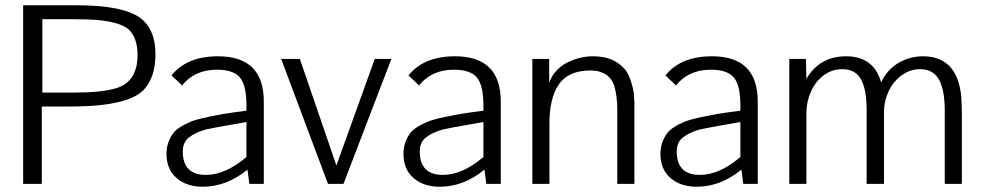

<svg xmlns="http://www.w3.org/2000/svg" viewBox="-20 -699 3733 730"><path d="M141 -626V-347H267Q366 -347 423 -364Q476 -380 494 -431Q503 -455 503 -490Q503 -556 468 -588Q438 -614 352 -623Q314 -626 257 -626ZM68 0V-679H269Q435 -679 503 -637.5Q571 -596 571 -493Q571 -402 524 -355Q481 -313 367 -300Q314 -294 241 -294H139V0Z M921 -54Q841 11 751 11Q690 11 651.5 -22Q613 -55 613 -114Q613 -158 639 -193Q656 -216 709 -238Q739 -249 810 -262Q822 -265 871 -272L917 -278V-298Q917 -375 892 -404.5Q867 -434 805 -434Q720 -434 672 -374Q672 -375 632 -412Q690 -485 809 -485Q983 -485 983 -313V0H928ZM917 -235 871 -227Q796 -214 764 -207Q723 -196 698 -176Q675 -158 675 -123Q675 -34 763 -34Q837 -34 917 -102Z M1405 -475H1468L1286 0H1227L1049 -475H1120L1259 -70Z M1822 -54Q1742 11 1652 11Q1591 11 1552.5 -22Q1514 -55 1514 -114Q1514 -158 1540 -193Q1557 -216 1610 -238Q1640 -249 1711 -262Q1723 -265 1772 -272L1818 -278V-298Q1818 -375 1793 -404.5Q1768 -434 1706 -434Q1621 -434 1573 -374Q1573 -375 1533 -412Q1591 -485 1710 -485Q1884 -485 1884 -313V0H1829ZM1818 -235 1772 -227Q1697 -214 1665 -207Q1624 -196 1599 -176Q1576 -158 1576 -123Q1576 -34 1664 -34Q1738 -34 1818 -102Z M2004 0V-475H2068V-460V-431V-398V-385Q2087 -436 2138 -462Q2186 -485 2234 -485Q2288 -485 2322 -464Q2357 -442 2370 -413Q2385 -378 2390 -344Q2392 -316 2392 -308V-271V0H2327V-279Q2327 -335 2315 -374Q2302 -411 2267 -424Q2250 -431 2224 -431Q2155 -431 2118 -394Q2086 -362 2074 -296Q2069 -264 2069 -232V0Z M2799 -54Q2719 11 2629 11Q2568 11 2529.5 -22Q2491 -55 2491 -114Q2491 -158 2517 -193Q2534 -216 2587 -238Q2617 -249 2688 -262Q2700 -265 2749 -272L2795 -278V-298Q2795 -375 2770 -404.5Q2745 -434 2683 -434Q2598 -434 2550 -374Q2550 -375 2510 -412Q2568 -485 2687 -485Q2861 -485 2861 -313V0H2806ZM2795 -235 2749 -227Q2674 -214 2642 -207Q2601 -196 2576 -176Q2553 -158 2553 -123Q2553 -34 2641 -34Q2715 -34 2795 -102Z M3046 0H2981V-475H3044L3046 -399Q3096 -485 3197 -485Q3302 -485 3330 -386Q3353 -434 3395.5 -459.5Q3438 -485 3490 -485Q3562 -485 3599 -437Q3629 -398 3635 -329Q3637 -291 3637 -267V0H3572V-281Q3572 -352 3552 -393Q3530 -436 3478 -436Q3440 -436 3408 -412.5Q3376 -389 3358 -351Q3341 -312 3341 -275V0H3275V-281Q3275 -359 3253.5 -397.5Q3232 -436 3183 -436Q3143 -436 3111.5 -412.5Q3080 -389 3063 -350Q3046 -311 3046 -271Z"/></svg>

Font: Pavanam
Style: Regular
Weight: 400
Designer: Tharique Azeez
Foundry: Tharique Azeez
Version: Version 1.86; ttfautohint (v1.3) -l 8 -r 50 -G 200 -x 14 -D 